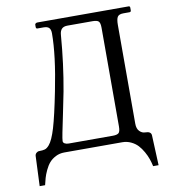

<svg xmlns="http://www.w3.org/2000/svg" viewBox="-86 -720 828 934"><g transform="rotate(-10 327.5 -253.0)"><path d="M111.8 -47.4Q129.9 -68.4 147 -125.7Q164.1 -183.1 187.5 -300.8Q222.2 -473.6 222.2 -581.1Q222.2 -599.6 214.1 -608.2Q206.1 -616.7 186.5 -616.7H156.7Q149.4 -616.7 149.4 -625.5V-636.7Q149.4 -640.1 153.1 -642.8Q156.7 -645.5 161.6 -645.5H613.8Q615.7 -645.5 617.4 -643.3Q619.1 -641.1 619.1 -639.2V-625Q619.1 -616.7 611.3 -616.7H581.5Q559.1 -616.7 552 -605.2Q544.9 -593.8 544.9 -565.4V-78.1Q544.9 -52.7 557.4 -40.3Q569.8 -27.8 585 -27.8Q614.3 -27.8 615.2 -7.8L621.6 140.6H594.7Q590.8 122.6 584.7 104.7Q578.6 86.9 567.6 67.4Q556.6 47.9 543.2 33.4Q529.8 19 509.8 9.5Q489.7 0 466.8 0H181.2Q157.2 0 137.7 10Q118.2 20 106 34.2Q93.8 48.3 84 69.3Q74.2 90.3 69.8 106Q65.4 121.6 61 140.6H34.2L40.5 -7.8Q41 -16.1 47.4 -22Q53.7 -27.8 61.5 -27.8Q79.6 -27.8 90.1 -31Q100.6 -34.2 111.8 -47.4ZM426.8 -605H303.2Q283.7 -605 274.4 -595.2Q265.1 -585.4 263.7 -565.9Q252.4 -422.9 228.5 -293Q219.7 -247.1 207.3 -188.2Q194.8 -129.4 188.5 -97.2Q182.1 -64.9 182.1 -55.7Q182.1 -47.9 189.9 -43.5Q197.8 -39.1 209.5 -39.1H427.7Q447.8 -39.1 456.1 -46.1Q464.4 -53.2 464.4 -78.6V-566.4Q464.4 -589.4 457 -597.2Q449.7 -605 426.8 -605Z"/></g></svg>

Font: Libertinage
Style: b
Weight: 400
Designer: OSP
Foundry: OSP
Version: Version 1.0; 2008; OFL relea